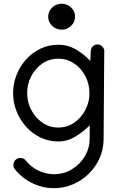

<svg xmlns="http://www.w3.org/2000/svg" viewBox="-20 -732 626 1008"><path d="M303.2 -576.2Q274.9 -576.2 253.9 -596.2Q232.9 -616.2 232.9 -644.5Q232.9 -672.9 253.9 -692.6Q274.9 -712.4 303.2 -712.4Q332 -712.4 353 -692.6Q374 -672.9 374 -644.5Q374 -616.2 353 -596.2Q332 -576.2 303.2 -576.2ZM286.1 -497.1Q336.9 -497.1 379.6 -471.7Q422.4 -446.3 454.1 -412.1L456.5 -461.9Q456.5 -477.1 466.3 -487.8Q476.1 -498.5 491.2 -498.5Q506.3 -498.5 517.1 -487.8Q527.8 -477.1 527.8 -461.9L527.3 -460.9L523.9 0Q523.4 52.2 502.7 98.6Q481.9 145 445.8 180.4Q409.7 215.8 362.8 235.8Q315.9 255.9 263.2 255.9Q204.1 255.9 149.9 229.7Q95.7 203.6 58.6 157.2Q50.3 147 50.3 133.8Q50.3 118.7 61 107.9Q71.8 97.2 86.9 97.2Q105.5 97.2 116.2 111.8Q142.1 144.5 181.9 163.6Q221.7 182.6 263.2 182.6Q314 182.6 356.2 157.5Q398.4 132.3 424.1 90.6Q449.7 48.8 450.7 -1L451.2 -74.2Q418.9 -41.5 376.2 -15.4Q333.5 10.7 286.1 10.7Q235.8 10.7 192.6 -10Q149.4 -30.8 117.2 -66.4Q85 -102.1 66.9 -147.7Q48.8 -193.4 48.8 -243.2Q48.8 -293 66.7 -338.4Q84.5 -383.8 116.7 -419.7Q148.9 -455.6 192.1 -476.3Q235.4 -497.1 286.1 -497.1ZM449.7 -243.2Q449.7 -290.5 428.5 -331.5Q407.2 -372.6 370.1 -398.2Q333 -423.8 286.1 -423.8Q238.8 -423.8 201.9 -398.2Q165 -372.6 143.8 -331.5Q122.6 -290.5 122.6 -243.2Q122.6 -196.3 144 -155Q165.5 -113.8 202.4 -88.1Q239.3 -62.5 286.1 -62.5Q333 -62.5 369.9 -88.1Q406.7 -113.8 428.2 -155Q449.7 -196.3 449.7 -243.2Z"/></svg>

Font: Manjari
Style: Regular
Weight: 400
Designer: Santhosh Thottingal <santhosh.thottingal@gmail.com>
Foundry: SMC
Version: Version 2.000